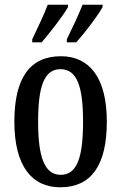

<svg xmlns="http://www.w3.org/2000/svg" viewBox="-20 -786 515 816"><path d="M264 -619V-606H304C342 -648 397 -721 416 -756V-766H331C313 -721 289 -670 264 -619ZM117 -619V-606H157C193 -648 250 -721 269 -756V-766H183C166 -721 141 -670 117 -619ZM236 10C366 10 434 -81 434 -269C434 -456 360 -547 239 -547C108 -547 41 -456 41 -269C41 -81 115 10 236 10ZM238 -43C168 -43 142 -121 142 -269C142 -417 167 -492 237 -492C308 -492 333 -417 333 -269C333 -121 309 -43 238 -43Z"/></svg>

Font: Noto Serif Khmer ExtraCondensed Medium
Style: Regular
Weight: 500
Width: 2
Designer: Danh Hong and the Monotype Design Team
Foundry: Monotype Imaging Inc.
Version: Version 2.004